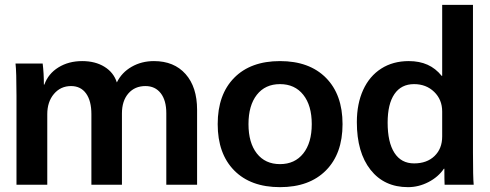

<svg xmlns="http://www.w3.org/2000/svg" viewBox="-20 -762 2023 792"><path d="M48 -367Q48 -467 44 -500H156Q161 -460 161 -413H163Q179 -458 221 -484Q263 -510 319 -510Q373 -510 411 -486.5Q449 -463 462 -422Q482 -463 523 -486.5Q564 -510 615 -510Q698 -510 745.5 -456.5Q793 -403 793 -309V0H666V-295Q666 -348 643 -377.5Q620 -407 580 -407Q536 -407 509.5 -376.5Q483 -346 483 -294V0H357V-291Q357 -346 335 -376.5Q313 -407 273 -407Q230 -407 202.5 -374.5Q175 -342 175 -291V0H48Z M878 -250Q878 -372 946 -441Q1014 -510 1135 -510Q1256 -510 1324.5 -441Q1393 -372 1393 -250Q1393 -128 1324.5 -59Q1256 10 1135 10Q1014 10 946 -59Q878 -128 878 -250ZM1266 -250Q1266 -327 1231 -371Q1196 -415 1135 -415Q1074 -415 1039.5 -371Q1005 -327 1005 -250Q1005 -173 1039.5 -129Q1074 -85 1135 -85Q1196 -85 1231 -129Q1266 -173 1266 -250Z M1452 -258Q1452 -334 1478 -391Q1504 -448 1552.5 -479Q1601 -510 1666 -510Q1710 -510 1743.5 -495Q1777 -480 1802 -449H1804V-742H1931V-133Q1931 -29 1934 0H1814Q1813 -17 1813 -66H1811Q1788 -32 1747.5 -11Q1707 10 1663 10Q1565 10 1508.5 -61.5Q1452 -133 1452 -258ZM1804 -199V-302Q1804 -351 1771 -383Q1738 -415 1688 -415Q1635 -415 1607 -374Q1579 -333 1579 -256Q1579 -175 1607 -131.5Q1635 -88 1688 -88Q1741 -88 1772.5 -118.5Q1804 -149 1804 -199Z"/></svg>

Font: Sarabun
Style: Bold
Weight: 700
Designer: Suppakit Chalermlarp | Katatrad Co.,Ltd.
Foundry: Cadson Demak Co.,Ltd.
Version: Version 1.000; ttfautohint (v1.6)